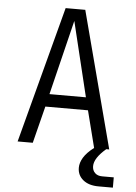

<svg xmlns="http://www.w3.org/2000/svg" viewBox="-61 -776 722 1023"><g transform="rotate(5 300.0 -264.5)"><path d="M55 0 248 -730H353L545 0H529Q467 53 467 96Q467 118 481 132Q495 146 520 146H582V201H505Q453 201 422.5 176Q392 151 392 111Q392 84 409 56Q426 28 464 -1L414 -198H186L136 0ZM202 -266H397L300 -666Z"/></g></svg>

Font: Tiny Light
Style: Regular
Weight: 300
Monospace: yes
Designer: Philipp Nurullin, Konstantin Bulenkov
Foundry: JetBrains
Version: Version 2.251; ttfautohint (v1.8.4.7-5d5b)